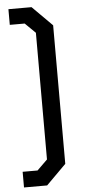

<svg xmlns="http://www.w3.org/2000/svg" viewBox="-62 -850 445 1001"><g transform="rotate(-5 161.0 -349.5)"><path d="M22 117V35H100L154 -18V-681L100 -734H22V-816H143L247 -712V13L143 117Z"/></g></svg>

Font: Chakra Petch Medium
Style: Regular
Weight: 500
Designer: Katatrad Aksorn Co.,Ltd.
Foundry: Cadson Demak Co.,Ltd.
Version: Version 1.000; ttfautohint (v1.6)